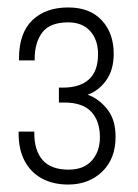

<svg xmlns="http://www.w3.org/2000/svg" viewBox="-20 -918 370 515"><path d="M163 -423Q122 -423 92 -439.5Q62 -456 46 -486.5Q30 -517 30 -559V-565H72V-561Q72 -514 94.5 -488.5Q117 -463 164 -463Q205 -463 226.5 -487.5Q248 -512 248 -550Q248 -593 225 -618Q202 -643 152 -643H138V-683H149Q194 -683 218.5 -705Q243 -727 243 -773Q243 -811 222 -834.5Q201 -858 163 -858Q114 -858 93.5 -831Q73 -804 73 -760V-756H31V-762Q31 -829 66.5 -863.5Q102 -898 163 -898Q221 -898 253 -863.5Q285 -829 285 -774Q285 -730 264.5 -702Q244 -674 215 -664Q244 -654 267 -626Q290 -598 290 -551Q290 -492 254 -457.5Q218 -423 163 -423Z"/></svg>

Font: Oswald ExtraLight
Style: Regular
Weight: 250
Designer: Vernon Adams
Foundry: Vernon Adams
Version: Version 4.103;gftools[0.9.33.dev8+g029e19f]